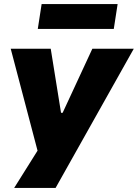

<svg xmlns="http://www.w3.org/2000/svg" viewBox="-20 -750 682 950"><path d="M50 180 183 -32 178 42 33 -509H231L282 -192H290L437 -509H642L255 180ZM167 -607 186 -730H562L543 -607Z"/></svg>

Font: Nunito Sans 6pt Black
Style: Italic
Weight: 900
Italic angle: -9°
Version: Version 3.101;gftools[0.9.27]